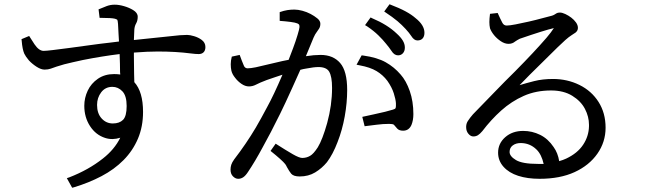

<svg xmlns="http://www.w3.org/2000/svg" viewBox="-20 -806 3040 902"><path d="M436 -313Q436 -273 457.5 -249.5Q479 -226 510 -226Q541 -226 558 -243Q575 -260 575 -308Q575 -356 555 -377Q535 -398 508 -398Q475 -398 455.5 -372.5Q436 -347 436 -313ZM142 -598Q163 -567 185 -567Q197 -567 229.5 -571Q262 -575 308 -581Q354 -587 403.5 -594Q453 -601 499 -606Q521 -609 539 -611L537 -645Q535 -708 531 -713Q529 -715 520 -718Q504 -722 458 -722H448L443 -762Q464 -771 481.5 -777.5Q499 -784 519 -784Q539 -784 563 -777Q587 -770 605 -759Q627 -746 627 -727.5Q627 -709 619.5 -696Q612 -683 611 -665.5Q610 -648 609 -618Q804 -639 825 -640.5Q846 -642 859 -642Q872 -642 892 -636Q912 -630 927 -619Q945 -606 945 -585Q945 -569 936.5 -560.5Q928 -552 913.5 -552Q899 -552 876 -555Q807 -564 721 -564Q673 -564 609 -559V-543Q609 -502 610 -460Q610 -439 611 -420Q652 -375 652 -280Q652 -211 628 -154.5Q604 -98 560.5 -54Q517 -10 457 21.5Q397 53 327 74L319 76L294 31L306 27Q396 -8 463 -61Q518 -104 545 -159Q508 -147 474 -158Q430 -172 403 -213.5Q376 -255 376 -309Q376 -346 392 -380Q408 -414 440 -436Q472 -458 516 -458Q531 -458 545 -456Q544 -461 544 -467Q544 -502 542 -552Q460 -542 369 -524Q318 -513 282 -504Q260 -498 245.5 -493Q231 -488 218.5 -483.5Q206 -479 189.5 -479Q173 -479 152.5 -492Q132 -505 116 -522Q100 -541 94 -554Q85 -575 82 -614L81 -622L117 -637Q132 -613 142 -598Z M1932 -721Q1974 -688 1974 -652Q1974 -635 1965.5 -625.5Q1957 -616 1941 -616Q1925 -616 1912 -637Q1903 -651 1885.5 -670Q1868 -689 1847.5 -706.5Q1827 -724 1785 -752L1810 -786Q1857 -768 1885.5 -752.5Q1914 -737 1932 -721ZM1729 -720Q1800 -690 1843 -649Q1863 -631 1872.5 -615Q1882 -599 1882 -582.5Q1882 -566 1873 -556Q1864 -546 1850 -546Q1832 -546 1819 -567Q1809 -582 1794 -600Q1779 -619 1757.5 -640Q1736 -661 1705 -682L1695 -688L1721 -724ZM1922 -270Q1922 -241 1913 -219Q1901 -192 1874 -192Q1855 -192 1846 -202Q1840 -209 1833 -217Q1830 -222 1822.5 -223Q1815 -224 1808 -224Q1779 -224 1749 -220Q1719 -216 1693 -213L1682 -257Q1711 -264 1737 -269Q1798 -282 1826 -291Q1837 -294 1838.5 -298.5Q1840 -303 1840 -310Q1840 -317 1840 -321Q1839 -339 1830 -367.5Q1821 -396 1800 -426Q1779 -454 1749 -472Q1719 -490 1670 -499L1655 -502L1679 -546L1687 -545Q1752 -536 1792 -513.5Q1832 -491 1862 -456Q1888 -427 1905 -378.5Q1922 -330 1922 -270ZM1400 -64Q1420 -64 1437 -74Q1453 -83 1473 -114Q1495 -150 1517 -228Q1540 -312 1540 -393Q1540 -447 1526 -470Q1513 -491 1476 -491Q1455 -491 1419 -484Q1405 -482 1391 -478Q1388 -471 1353.5 -394.5Q1319 -318 1296 -271.5Q1273 -225 1253 -186.5Q1233 -148 1214 -114Q1178 -47 1145 2Q1134 19 1123 26.5Q1112 34 1099 34Q1086 34 1074.5 22.5Q1063 11 1063 -9Q1063 -21 1066.5 -32Q1070 -43 1080 -57Q1137 -131 1182 -207Q1206 -248 1235 -303Q1265 -357 1307 -455Q1294 -451 1272.5 -443.5Q1251 -436 1233 -430Q1199 -417 1183 -408.5Q1167 -400 1149.5 -400Q1132 -400 1114.5 -412Q1097 -424 1085 -440Q1071 -457 1067 -474Q1064 -488 1064 -504.5Q1064 -521 1069 -540L1106 -548Q1116 -520 1125 -499Q1130 -485 1143.5 -485Q1157 -485 1182 -490Q1232 -501 1306 -519Q1321 -522 1336 -525Q1345 -548 1357 -580Q1369 -612 1378 -642Q1387 -672 1387 -679Q1387 -686 1385.5 -689.5Q1384 -693 1377 -696Q1368 -700 1345 -703Q1322 -706 1294 -708V-749Q1314 -756 1330 -758.5Q1346 -761 1363 -761Q1380 -761 1400.5 -755.5Q1421 -750 1439 -740.5Q1457 -731 1471 -719.5Q1485 -708 1485 -694.5Q1485 -681 1479 -671.5Q1473 -662 1467 -654Q1461 -647 1453 -629Q1434 -583 1417 -542Q1455 -548 1486 -548Q1545 -548 1578 -510Q1611 -472 1611 -383Q1611 -323 1599.5 -259Q1588 -195 1566 -139Q1544 -81 1516 -44Q1492 -15 1460.5 4Q1429 23 1388 23Q1359 23 1348 10Q1339 -1 1328 -21Q1325 -28 1320 -35Q1306 -53 1251 -97L1275 -131Q1325 -99 1355.5 -81.5Q1386 -64 1400 -64Z M2426 -134Q2404 -134 2389 -123Q2374 -112 2374 -92Q2374 -72 2404 -54Q2434 -36 2507 -36Q2521 -36 2534 -36Q2524 -81 2500 -104Q2469 -134 2426 -134ZM2340 -699Q2347 -686 2360.5 -686Q2374 -686 2402.5 -691.5Q2431 -697 2464 -704.5Q2497 -712 2526 -720Q2555 -728 2572 -732Q2579 -734 2584 -737Q2589 -740 2594.5 -743.5Q2600 -747 2610.5 -747Q2621 -747 2636 -740Q2651 -733 2664 -723Q2677 -713 2686 -700.5Q2695 -688 2695 -675Q2695 -662 2684 -653Q2677 -648 2665 -640.5Q2653 -633 2636 -618Q2607 -592 2547 -532Q2454 -441 2421 -406Q2450 -415 2489.5 -425Q2529 -435 2578 -435Q2645 -435 2702 -407Q2759 -379 2792 -327Q2825 -275 2825 -206Q2825 -139 2786.5 -84Q2748 -29 2679.5 2.5Q2611 34 2515 34Q2458 34 2414.5 20Q2371 6 2345.5 -22.5Q2320 -51 2320 -89Q2320 -132 2353.5 -161.5Q2387 -191 2438 -191Q2480 -191 2517.5 -172.5Q2555 -154 2581 -115Q2601 -87 2607 -49Q2625 -54 2640 -61Q2693 -86 2719.5 -126Q2746 -166 2747 -213V-214Q2747 -217 2747 -220Q2747 -258 2728 -294.5Q2709 -331 2668.5 -356Q2628 -381 2569 -381Q2498 -381 2440.5 -355.5Q2383 -330 2335 -287Q2287 -244 2246 -190Q2235 -177 2225.5 -171Q2216 -165 2203.5 -165Q2191 -165 2180.5 -177.5Q2170 -190 2170 -208Q2170 -210 2170 -213Q2171 -228 2179 -239Q2188 -253 2202 -269L2303 -373Q2353 -425 2400 -471Q2491 -563 2547 -628Q2570 -655 2582 -674Q2538 -664 2422 -624Q2410 -618 2400 -611Q2387 -600 2369 -600Q2351 -600 2332.5 -612.5Q2314 -625 2301 -641Q2288 -657 2282 -673Q2279 -687 2279 -702.5Q2279 -718 2282 -741L2318 -745Q2330 -718 2340 -699Z"/></svg>

Font: Early Summer Mincho Screen
Style: Regular
Weight: 400
Designer: GuiWonder
Version: Version 1.002